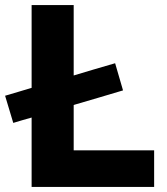

<svg xmlns="http://www.w3.org/2000/svg" viewBox="-35 -733 654 753"><path d="M89 0V-272Q71.5 -267 53.2 -261.8Q35 -256.5 17 -251L-15 -357.5Q12 -365.5 38 -373.2Q64 -381 89 -388.5V-713H254V-437Q291.5 -448 332.5 -460.5Q373.5 -472.5 416.5 -485L447.5 -378.5Q397 -363.5 349 -349.2Q301 -335 258 -322.5L254 -321V-143.5H569.5V0Z"/></svg>

Font: Heraclito
Style: Bold
Weight: 700
Designer: Kostas Bartsokas (font) & Cristiano Sobral (main changes)
Foundry: Kostas Bartsokas (font) & Cristiano Sobral (main changes)
Version: Version 1.00;July 8, 2020;FontCreator 13.0.0.2655 64-bit